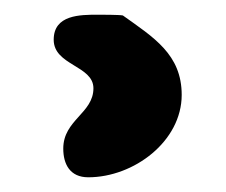

<svg xmlns="http://www.w3.org/2000/svg" viewBox="-20 -14 307 261"><path d="M66 188C66 209 75 227 100 227C162 227 227 178 227 115C227 60 189 37 147 7C142 6 118 6 113 6C89 6 53 6 53 40C53 75 107 75 107 106C107 140 66 149 66 188Z"/></svg>

Font: Asimov Print
Style: C
Weight: 500
Designer: Google
Version: Version 2.000980: 2014